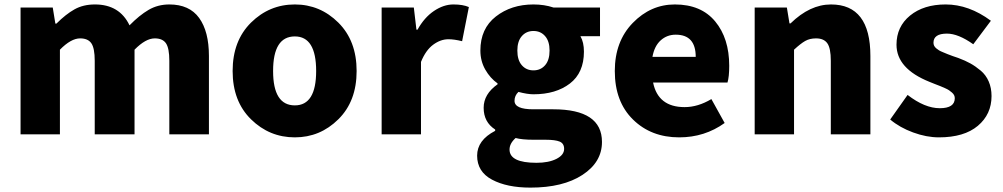

<svg xmlns="http://www.w3.org/2000/svg" viewBox="-20 -603 4503 862"><path d="M72.3 0V-569.3H216.8L228.5 -497.1H233.4Q275.4 -539.1 314.5 -561Q353.5 -583 406.2 -583Q516.6 -583 561.5 -489.3Q605.5 -534.2 647 -558.6Q688.5 -583 740.2 -583Q830.1 -583 874 -522.5Q918 -461.9 918 -351.6V0H740.2V-330.1Q740.2 -386.7 725.1 -408.7Q710 -430.7 674.8 -430.7Q633.8 -430.7 584 -379.9V0H405.3V-330.1Q405.3 -386.7 390.1 -408.7Q375 -430.7 339.8 -430.7Q298.8 -430.7 249 -379.9V0Z M1303.7 13.7Q1189.5 13.7 1106.9 -67.4Q1024.4 -148.4 1024.4 -284.2Q1024.4 -419.9 1106.9 -501.5Q1189.5 -583 1303.7 -583Q1417 -583 1499 -501.5Q1581.1 -419.9 1581.1 -284.2Q1581.1 -148.4 1499 -67.4Q1417 13.7 1303.7 13.7ZM1303.7 -129.9Q1399.4 -129.9 1399.4 -284.2Q1399.4 -439.5 1303.7 -439.5Q1206.1 -439.5 1206.1 -284.2Q1206.1 -129.9 1303.7 -129.9Z M1693.4 0V-569.3H1837.9L1849.6 -469.7H1854.5Q1884.8 -524.4 1928.2 -553.7Q1971.7 -583 2015.6 -583Q2058.6 -583 2085 -571.3L2054.7 -418Q2019.5 -426.8 1993.2 -426.8Q1958 -426.8 1924.8 -402.3Q1891.6 -377.9 1870.1 -325.2V0Z M2361.3 239.3Q2255.9 239.3 2189 203.6Q2122.1 168 2122.1 95.7Q2122.1 26.4 2203.1 -15.6V-21.5Q2151.4 -54.7 2151.4 -119.1Q2151.4 -180.7 2213.9 -224.6V-228.5Q2180.7 -252 2158.7 -290.5Q2136.7 -329.1 2136.7 -376Q2136.7 -474.6 2206.1 -528.8Q2275.4 -583 2375 -583Q2423.8 -583 2464.8 -569.3H2673.8V-440.4H2585.9Q2601.6 -413.1 2601.6 -371.1Q2601.6 -276.4 2538.6 -228Q2475.6 -179.7 2375 -179.7Q2347.7 -179.7 2307.6 -190.4Q2290 -173.8 2290 -150.4Q2290 -112.3 2374 -112.3H2463.9Q2682.6 -112.3 2682.6 34.2Q2682.6 125 2595.2 182.1Q2507.8 239.3 2361.3 239.3ZM2447.3 -376Q2447.3 -418 2427.2 -440.9Q2407.2 -463.9 2375 -463.9Q2342.8 -463.9 2322.8 -440.9Q2302.7 -418 2302.7 -376Q2302.7 -333 2322.8 -310.1Q2342.8 -287.1 2375 -287.1Q2407.2 -287.1 2427.2 -310.1Q2447.3 -333 2447.3 -376ZM2388.7 127.9Q2443.4 127.9 2478 110.4Q2512.7 92.8 2512.7 65.4Q2512.7 41 2492.7 32.7Q2472.7 24.4 2429.7 24.4H2376Q2323.2 24.4 2294.9 16.6Q2267.6 41 2267.6 68.4Q2267.6 127.9 2388.7 127.9Z M3029.3 13.7Q2903.3 13.7 2821.8 -66.4Q2740.2 -146.5 2740.2 -284.2Q2740.2 -417 2820.8 -500Q2901.4 -583 3009.8 -583Q3127.9 -583 3190.9 -506.8Q3253.9 -430.7 3253.9 -307.6Q3253.9 -257.8 3246.1 -232.4H2912.1Q2934.6 -122.1 3053.7 -122.1Q3113.3 -122.1 3173.8 -158.2L3233.4 -50.8Q3143.6 13.7 3029.3 13.7ZM2909.2 -347.7H3103.5Q3103.5 -447.3 3013.7 -447.3Q2974.6 -447.3 2946.3 -421.9Q2918 -396.5 2909.2 -347.7Z M3368.2 0V-569.3H3512.7L3524.4 -498H3529.3Q3616.2 -583 3710.9 -583Q3887.7 -583 3887.7 -351.6V0H3710V-330.1Q3710 -386.7 3694.3 -408.7Q3678.7 -430.7 3643.6 -430.7Q3615.2 -430.7 3594.7 -418.9Q3574.2 -407.2 3544.9 -379.9V0Z M4195.3 13.7Q4139.6 13.7 4079.6 -8.3Q4019.5 -30.3 3976.6 -66.4L4054.7 -176.8Q4131.8 -117.2 4199.2 -117.2Q4266.6 -117.2 4266.6 -162.1Q4266.6 -168.9 4263.7 -175.3Q4260.7 -181.6 4253.9 -187.5Q4247.1 -193.4 4240.7 -197.8Q4234.4 -202.1 4222.2 -207.5Q4210 -212.9 4201.7 -216.3Q4193.4 -219.7 4177.7 -225.6Q4162.1 -231.4 4153.3 -235.4Q4004.9 -294.9 4004.9 -402.3Q4004.9 -483.4 4065.9 -533.2Q4127 -583 4225.6 -583Q4330.1 -583 4428.7 -509.8L4349.6 -404.3Q4282.2 -452.1 4231.4 -452.1Q4170.9 -452.1 4170.9 -411.1Q4170.9 -404.3 4173.8 -397.9Q4176.8 -391.6 4183.1 -386.2Q4189.5 -380.9 4195.8 -377Q4202.1 -373 4214.4 -368.2Q4226.6 -363.3 4234.4 -359.9Q4242.2 -356.4 4257.8 -351.1Q4273.4 -345.7 4282.2 -342.8Q4313.5 -331.1 4336.4 -318.4Q4359.4 -305.7 4382.8 -286.1Q4406.2 -266.6 4418.9 -237.3Q4431.6 -208 4431.6 -171.9Q4431.6 -89.8 4370.1 -38.1Q4308.6 13.7 4195.3 13.7Z"/></svg>

Font: Bpmf Zihi Sans Heavy
Style: Heavy
Weight: 900
Foundry: But Ko
Version: Version 1.320